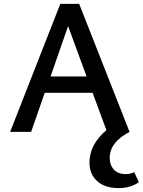

<svg xmlns="http://www.w3.org/2000/svg" viewBox="-20 -678 734 987"><path d="M670 207 694 259Q649 289 591 289Q520 289 480 253.5Q440 218 440 157Q440 65 527 -9L456 -201H210L140 0H32L290 -658H387L646 0Q544 53 544 134Q544 170 565 193.5Q586 217 627 217Q650 217 670 207ZM240 -285H425L330 -544Z"/></svg>

Font: EauTestText Semibold
Style: Regular
Weight: 600
Designer: Christian Thalmann (Catharsis Fonts)
Version: Version 0.001;PS 000.001;hotconv 1.0.88;makeotf.lib2.5.64775